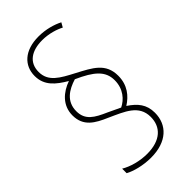

<svg xmlns="http://www.w3.org/2000/svg" viewBox="-229 -818 844 844"><g transform="rotate(-45 193.0 -396.5)"><path d="M59 -409C59 -341 106 -315 164 -290C234 -258 298 -235 298 -161C298 -99 256 -57 172 -57C126 -57 80 -70 48 -89V-61C75 -46 123 -33 172 -33C271 -33 324 -86 324 -161C324 -213 298 -243 256 -271C294 -295 325 -332 325 -390C325 -468 270 -494 200 -531C137 -564 89 -589 89 -649C89 -708 133 -737 199 -737C241 -737 280 -724 302 -712L314 -733C285 -748 244 -760 199 -760C111 -760 64 -713 64 -649C64 -589 104 -557 155 -527C104 -509 59 -471 59 -409ZM84 -410C84 -471 130 -499 179 -514C261 -477 300 -445 300 -387C300 -333 268 -298 235 -282L178 -309C121 -334 84 -355 84 -410Z"/></g></svg>

Font: Noto Sans Lao Condensed Thin
Style: Regular
Weight: 100
Width: 3
Designer: Monotype Design Team
Foundry: Monotype Imaging Inc.
Version: Version 2.003